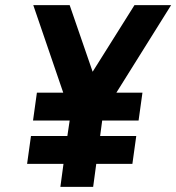

<svg xmlns="http://www.w3.org/2000/svg" viewBox="-20 -724 683 744"><path d="M108 -257H250L241 -197H100L85 -89H226L214 0H341L353 -89H493L508 -197H368L376 -257H517L532 -365H431L643 -704H501L339 -446L250 -704H109L225 -365H123Z"/></svg>

Font: Unageo
Style: Bold-Italic
Weight: 700
Designer: Richard Sepsi
Foundry: Richard Sepsi
Version: Version 2.000